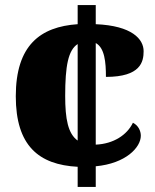

<svg xmlns="http://www.w3.org/2000/svg" viewBox="-20 -734 609 754"><path d="M285 -79V0H356V-81C474 -92 533 -155 533 -201C533 -219 524 -241 502 -252C479 -204 426 -169 356 -166V-565C391 -546 396 -490 396 -432C533 -432 544 -492 544 -533C544 -580 499 -633 356 -639V-714H285V-639C138 -629 42 -556 42 -356C42 -162 132 -87 285 -79ZM285 -561V-182C247 -209 236 -267 236 -357C236 -476 248 -537 285 -561Z"/></svg>

Font: Noto Serif Malayalam Black
Style: Regular
Weight: 900
Designer: Indian type Foundry, Jelle Bosma, Monotype Design Team
Foundry: Monotype Imaging Inc.
Version: Version 2.104